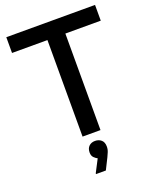

<svg xmlns="http://www.w3.org/2000/svg" viewBox="-172 -818 939 1157"><g transform="rotate(-20 297.5 -240.0)"><path d="M13 -720H582V-619H355V0H240V-619H13ZM281 154Q270 149 258.5 137.5Q247 126 247 105Q247 79 262 64.5Q277 50 301 50Q325 50 341 64Q357 78 357 106Q357 125 350 141Q343 157 338 168L302 240H239V235Z"/></g></svg>

Font: Kufam Medium
Style: Regular
Weight: 500
Designer: Wael Morcos, Artur Schmal
Foundry: Original Type
Version: Version 1.300; ttfautohint (v1.8.3)